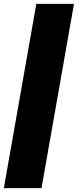

<svg xmlns="http://www.w3.org/2000/svg" viewBox="-54 -842 405 999"><path d="M135 -822 -34 137H162L331 -822Z"/></svg>

Font: SVN-Poppins ExtraBold
Style: Italic
Weight: 800
Italic angle: -10°
Designer: Ninad Kale (Devanagari), Jonny Pinhorn (Latin)
Foundry: Indian Type Foundry
Version: Version 3.002 2017